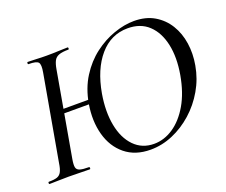

<svg xmlns="http://www.w3.org/2000/svg" viewBox="-108 -803 1156 982"><g transform="rotate(-20 470.0 -312.0)"><path d="M172 -314 177 -337H378L374 -314ZM93 -83 175 -546Q183 -589 172.5 -601Q162 -613 120 -613Q116 -613 116 -619Q116 -625 120 -625Q141 -625 167 -623.5Q193 -622 221 -622Q257 -622 286 -623.5Q315 -625 336 -625Q340 -625 340 -619Q340 -613 336 -613Q304 -613 285.5 -606.5Q267 -600 258.5 -584Q250 -568 245 -539L164 -79Q159 -50 162 -36Q165 -22 181 -17Q197 -12 230 -12Q234 -12 234 -6Q234 0 230 0Q205 0 177 -1Q149 -2 115 -2Q85 -2 58.5 -1Q32 0 12 0Q8 0 8 -6Q8 -12 12 -12Q42 -12 57.5 -17.5Q73 -23 81 -39Q89 -55 93 -83ZM558 12Q475 12 420.5 -32.5Q366 -77 345.5 -152Q325 -227 340 -317Q354 -397 392 -457Q430 -517 482 -556.5Q534 -596 591.5 -616Q649 -636 701 -636Q765 -636 811 -609Q857 -582 885 -536.5Q913 -491 921.5 -433.5Q930 -376 919 -315Q907 -246 872.5 -186.5Q838 -127 788 -82.5Q738 -38 679 -13Q620 12 558 12ZM585 -10Q640 -10 690 -43.5Q740 -77 777 -140.5Q814 -204 830 -295Q846 -387 830.5 -458.5Q815 -530 771.5 -571Q728 -612 658 -612Q567 -612 505 -540Q443 -468 421 -343Q405 -249 419.5 -173.5Q434 -98 477 -54Q520 -10 585 -10Z"/></g></svg>

Font: Cormorant Medium
Style: Italic
Weight: 500
Italic angle: -10°
Designer: Christian Thalmann (Catharsis Fonts)
Foundry: Catharsis Fonts
Version: Version 4.000